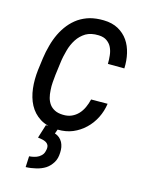

<svg xmlns="http://www.w3.org/2000/svg" viewBox="-115 -608 682 896"><g transform="rotate(15 226.5 -160.0)"><path d="M423.8 -346.2C424.8 -371.1 422.9 -395 417.5 -418C412.1 -440.9 403.8 -460.9 391.6 -478.5C379.4 -496.1 363.3 -510.3 344.2 -521C324.7 -531.7 301.3 -537.6 273.4 -538.1C249 -538.6 227.1 -536.1 207 -530.8C187 -524.9 169.4 -516.6 153.3 -505.9C137.2 -494.6 123 -481.4 110.8 -466.3C98.6 -451.2 87.9 -434.1 79.1 -416C70.3 -397.5 63 -377.9 57.6 -357.4C51.8 -336.4 47.4 -315.4 44.4 -293.9L36.6 -234.4C33.2 -204.1 32.7 -174.3 36.1 -145.5C39.6 -116.7 46.9 -90.8 59.1 -67.9C71.3 -44.9 88.4 -26.4 110.8 -12.2C122.6 -4.9 135.3 0.5 150.4 4.4H138.7L118.2 69.8C125 70.8 131.8 71.8 139.2 73.2C146 74.7 151.9 76.7 157.2 79.6C162.6 82.5 166.5 86.4 169.4 91.8C171.9 97.2 172.9 104 171.4 112.8C169.9 122.1 167.5 130.4 163.1 136.7C158.7 143.1 152.8 147.9 146.5 152.3C140.1 156.2 132.8 159.2 125 161.1C116.7 163.1 108.9 164.6 100.6 165L98.1 217.8C115.2 217.3 131.8 214.8 147.9 210.9C164.1 207 178.7 201.2 191.9 192.9C204.6 184.6 214.8 173.3 223.1 160.2C231.4 147 235.8 130.4 236.3 110.8C236.8 102.1 236.3 93.3 234.9 85C233.4 76.7 230.5 68.8 227.1 62C223.1 54.7 218.3 48.8 212.4 43.5C206.1 38.1 198.7 33.7 189.5 31.2L196.8 10.3H197.3C223.1 10.7 247.6 6.8 269.5 -2.4C291.5 -11.7 310.5 -24.4 327.6 -40.5C344.7 -56.6 358.4 -75.2 369.6 -97.2C380.4 -118.7 387.7 -141.6 391.1 -166.5L311.5 -166C308.1 -151.9 303.7 -138.2 297.9 -126C292 -113.3 284.7 -102.1 275.9 -92.8C266.6 -83 256.3 -75.7 244.1 -70.3C231.9 -64.9 218.3 -62.5 202.1 -63C186 -63.5 172.9 -66.4 162.6 -71.8C152.3 -77.1 143.6 -84 137.2 -92.8C130.9 -101.6 126 -111.8 123 -123C120.1 -134.3 118.2 -146.5 117.7 -159.2C116.7 -171.4 116.7 -184.1 117.7 -197.3C118.7 -210 119.6 -222.2 121.1 -233.9L128.9 -293.9C131.3 -314.5 135.7 -335 141.6 -356C147 -376.5 155.3 -395 166 -411.6C176.3 -427.7 189.9 -440.9 206.5 -451.2C223.1 -460.9 243.7 -465.3 268.6 -464.4C285.2 -463.9 298.3 -460 308.6 -452.6C318.8 -445.3 326.7 -436.5 332 -425.3C337.4 -414.1 340.8 -401.9 342.3 -388.2C343.8 -374 344.7 -360.4 344.2 -346.7Z"/></g></svg>

Font: Roboto Condensed
Style: Italic
Weight: 400
Designer: Google
Version: Version 1.000;PS 001.000;hotconv 1.0.88;makeotf.lib2.5.64775